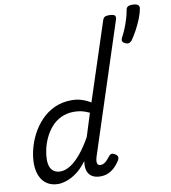

<svg xmlns="http://www.w3.org/2000/svg" viewBox="-111 -1172 1142 1283"><g transform="rotate(-10 460.0 -530.0)"><path d="M180 17Q137 17 106 -2.5Q75 -22 58.5 -59Q42 -96 42 -146Q42 -190 54.5 -241Q67 -292 92.5 -341Q118 -390 156.5 -430.5Q195 -471 247 -495Q299 -519 365 -519Q399 -519 431 -509Q463 -499 492 -481L663 -1003Q669 -1023 678.5 -1029Q688 -1035 708 -1035Q739 -1035 747.5 -1025.5Q756 -1016 749 -996L463 -119Q454 -90 458 -74.5Q462 -59 480 -59Q494 -59 505.5 -66Q517 -73 527 -84.5Q537 -96 546 -107Q552 -116 562 -119Q572 -122 588 -112Q604 -102 605 -91.5Q606 -81 600 -70Q587 -48 567.5 -28Q548 -8 523 4Q498 16 467 16Q433 16 411 3Q389 -10 380 -35.5Q371 -61 376 -97Q376 -100 376 -100.5Q376 -101 376 -103Q342 -57 306.5 -31Q271 -5 238 6Q205 17 180 17ZM132 -157Q132 -126 140.5 -105.5Q149 -85 166.5 -74Q184 -63 208 -63Q243 -63 279 -86.5Q315 -110 351 -154Q387 -198 421 -259L470 -415Q442 -429 417 -434.5Q392 -440 366 -440Q316 -440 277 -421Q238 -402 210.5 -370Q183 -338 165.5 -300Q148 -262 140 -224.5Q132 -187 132 -157ZM783 -832Q768 -839 764.5 -849Q761 -859 771 -877Q781 -895 793 -923.5Q805 -952 815 -984Q825 -1016 830 -1044Q832 -1061 841 -1069Q850 -1077 875 -1077Q899 -1077 910.5 -1069Q922 -1061 920 -1044Q915 -1014 900.5 -977.5Q886 -941 867 -905.5Q848 -870 828 -842Q823 -835 811.5 -829.5Q800 -824 783 -832Z"/></g></svg>

Font: Playwrite CO
Style: Regular
Weight: 400
Designer: Veronika Burian, José Scaglione
Foundry: TypeTogether
Version: Version 1.000